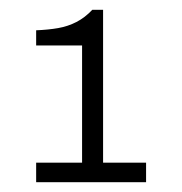

<svg xmlns="http://www.w3.org/2000/svg" viewBox="-20 -813 373 393"><path d="M54 -440V-480H148V-720H54V-751Q79 -752 99 -755.5Q119 -759 136.5 -768Q154 -777 169 -793H191V-480H279V-440Z"/></svg>

Font: Archivo Thin
Style: Regular
Weight: 250
Designer: Hector Gatti
Foundry: Omnibus-Type
Version: Version 2.001